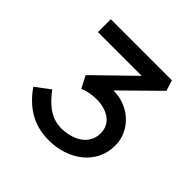

<svg xmlns="http://www.w3.org/2000/svg" viewBox="-177 -871 1052 1052"><g transform="rotate(45 349.0 -345.0)"><path d="M337 10C492 10 616 -85 616 -227C616 -315 559 -389 479 -419C453 -429 425 -434 395 -434L602 -638L582 -700H109V-600H448L228 -386L264 -316C294 -328 326 -335 367 -335C437 -335 512 -301 512 -219C512 -125 422 -85 338 -85C253 -85 196 -145 154 -201L70 -138C133 -49 214 10 337 10Z"/></g></svg>

Font: Lexend Peta
Style: Regular
Weight: 400
Designer: Bonnie Shaver-Troup, Thomas Jockin
Foundry: Lexend
Version: Version 1.007